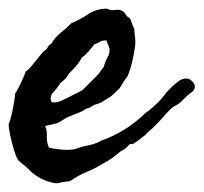

<svg xmlns="http://www.w3.org/2000/svg" viewBox="-50 -379 464 437"><path d="M7.8 -215.8Q14.2 -219.2 23.4 -230.7Q32.7 -242.2 41.5 -253.2Q50.3 -264.2 54.7 -265.6Q57.6 -270.5 60.1 -273.9Q62.5 -277.3 67.4 -280.3Q75.2 -294.4 87.9 -304.2Q101.1 -314.5 112.3 -326.2Q121.6 -330.1 131.1 -335Q140.6 -339.8 149.9 -346.2Q168.9 -358.9 192.4 -359.4Q203.1 -354.5 213.4 -356.4Q223.1 -358.4 232.4 -351.6Q237.8 -342.3 241.2 -340.3Q244.6 -338.4 247.1 -335Q251 -322.8 252.9 -318.8Q255.4 -314.9 255.9 -310.5Q256.3 -303.2 256.8 -298.1Q257.3 -293 257.8 -289.6Q258.3 -283.2 257.8 -277.3Q254.9 -252.4 248 -227.5Q247.1 -224.6 246.1 -221.7Q245.1 -218.8 244.1 -215.3Q242.2 -209 239.3 -204.1Q231.9 -194.8 229 -189Q224.6 -181.2 222.7 -178.7Q216.8 -172.9 211.7 -168Q206.5 -163.1 202.1 -159.2Q197.8 -156.7 193.4 -154.1Q189 -151.4 184.6 -148.4Q176.3 -143.1 165 -140.6L156.2 -135.3Q151.9 -132.3 146.5 -131.8Q137.7 -125.5 127 -121.6Q122.1 -119.6 116.9 -117.7Q111.8 -115.7 106.4 -113.3Q99.1 -110.4 93.8 -106.4Q88.4 -102.5 80.1 -98.6Q75.7 -97.2 65.9 -95.2Q56.6 -93.8 52.7 -91.8Q57.6 -82 56.6 -67.4Q56.2 -53.7 61.5 -43Q74.2 -40 89.4 -38.6Q104.5 -37.1 118.2 -39.1Q120.6 -39.6 123.3 -40.5Q126 -41.5 128.9 -42.5Q131.8 -43.5 134.8 -44.4Q137.7 -45.4 140.6 -45.9Q151.4 -47.9 161.6 -50.8Q171.9 -53.7 179.7 -58.6Q208 -68.4 234.4 -85Q260.7 -101.6 280.3 -121.1Q292 -128.9 306.2 -142.6Q320.3 -156.2 328.1 -168Q342.8 -183.6 354 -192.4Q365.2 -201.2 375 -200.2Q382.8 -200.2 390.1 -190.9Q397.5 -181.6 388.7 -170.9Q379.4 -165 368.2 -153.3Q357.4 -141.6 345.7 -136.7Q337.4 -131.3 323.7 -115.2Q310.5 -100.1 301.8 -91.8Q299.8 -89.8 297.4 -87.4Q294.9 -85 291.5 -82.5Q285.2 -77.6 281.2 -72.3Q266.1 -59.6 252 -50.8Q246.6 -52.7 243.2 -48.8Q238.8 -43.5 235.4 -41Q233.9 -40 232.4 -39.1Q231 -38.1 229 -37.1Q227.1 -36.1 225.6 -35.2Q224.1 -34.2 222.7 -33.2Q214.8 -26.4 205.6 -19.5Q196.3 -12.7 186.5 -7.8Q176.8 -2 167 3.2Q157.2 8.3 147.5 12.2Q137.7 16.1 128.2 21.5Q118.7 26.9 109.4 33.2L98.6 34.7Q96.2 35.2 93.8 35.4Q91.3 35.6 88.9 36.1Q83.5 38.1 78.6 38.1Q73.7 38.1 66.4 36.1Q34.2 27.3 13.7 4.9Q10.7 2 7.6 -0.7Q4.4 -3.4 1 -5.9Q-6.8 -11.7 -9.8 -16.6Q-14.2 -23.9 -18.8 -39.6Q-23.4 -55.2 -26.9 -71.5Q-30.3 -87.9 -30.3 -96.7Q-27.3 -102.5 -23.9 -116.9Q-20.5 -131.3 -18.1 -145.8Q-15.6 -160.2 -15.6 -166Q-13.7 -168 -8.1 -179Q-2.4 -189.9 2.7 -201.4Q7.8 -212.9 7.8 -215.8ZM165 -278.3Q158.2 -269.5 151.4 -261.7Q144.5 -253.9 135.7 -247.1Q129.9 -236.3 122.1 -227.5Q114.3 -218.8 106.4 -210.9Q102.5 -203.1 97.7 -198.7Q92.8 -194.3 86.9 -189.5Q80.6 -178.7 71.3 -168.9Q62 -159.2 67.4 -146.5Q78.1 -144.5 88.9 -149.4Q99.6 -154.3 107.4 -158.2Q111.3 -160.6 115.5 -162.6Q119.6 -164.6 123.5 -166.5Q127.4 -168.5 131.3 -170.4Q135.3 -172.4 138.7 -174.8L164.1 -200.2Q169.9 -205.6 175.8 -212.9Q178.2 -216.3 180.9 -220Q183.6 -223.6 186.5 -227.5Q189 -238.3 194.3 -247.6Q200.2 -257.3 199.2 -267.6Q198.7 -272 195.8 -277.8Q192.9 -283.7 192.4 -287.1Q182.1 -287.1 177.2 -283.7Q174.8 -281.7 171.6 -280.5Q168.5 -279.3 165 -278.3Z"/></svg>

Font: Fasthand
Style: Regular
Weight: 400
Designer: Danh Hong
Version: Version 8.002; ttfautohint (v1.8.3)